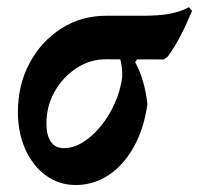

<svg xmlns="http://www.w3.org/2000/svg" viewBox="-20 -505 556 536"><path d="M191.1 11.5Q145 11.5 108.5 -14.9Q71.9 -41.4 51 -87.6Q30 -133.7 30 -192.3Q30 -268.3 62.6 -329Q95.1 -389.6 150.8 -425.3Q206.6 -461 275.7 -461H377.1Q423.8 -461 454.3 -466.7Q484.9 -472.5 507.4 -484.9L516.2 -474.7Q498 -431.5 482.4 -401.9Q466.9 -372.4 448.1 -346.9L437.2 -339L277 -339.5Q232.2 -339.9 194.1 -315.2Q156 -290.4 132.8 -249.7Q109.6 -209 109.6 -159.7Q109.6 -126.9 122.2 -109.1Q134.8 -91.4 157.9 -91.4Q184.8 -91.4 211.6 -107.9Q238.3 -124.5 261.3 -152.7Q284.3 -180.9 300.3 -216.4Q316.3 -251.9 321.3 -290.4Q321.7 -312.2 317.4 -332.9Q313.1 -353.6 303.6 -363.8L379.9 -365.1L357.4 -331.5Q370.6 -306.8 379.1 -278Q387.6 -249.2 391.5 -214.5Q382.3 -146.9 354 -95.8Q325.8 -44.7 283.9 -16.6Q242 11.5 191.1 11.5Z"/></svg>

Font: Alegreya
Style: Italic
Weight: 400
Italic angle: -7°
Designer: Juan Pablo del Peral
Foundry: Huerta Tipografica
Version: Version 2.009